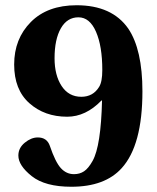

<svg xmlns="http://www.w3.org/2000/svg" viewBox="-20 -700 600 732"><path d="M34 -454Q34 -552 97.5 -616Q161 -680 272 -680Q407 -680 469 -591Q523 -511 523 -352Q523 -146 444 -59Q380 12 252 12Q152 12 101 -28.5Q50 -69 50 -107Q50 -136 74.5 -156Q99 -176 124 -176Q159 -176 170 -144Q191 -82 212 -59Q233 -36 262 -36Q284 -36 300.5 -47Q317 -58 333 -86.5Q349 -115 358 -173Q367 -231 369 -317H367Q307 -255 236 -255Q150 -255 92 -306.5Q34 -358 34 -454ZM188 -478Q188 -413 215 -372Q242 -331 290 -331Q335 -331 358 -369Q370 -388 370 -433Q370 -524 346 -579Q322 -634 279 -634Q236 -634 212 -592Q188 -550 188 -478Z"/></svg>

Font: Heuristica
Style: Bold
Weight: 700
Version: Version 1.0.2